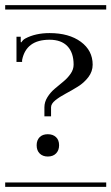

<svg xmlns="http://www.w3.org/2000/svg" viewBox="-29 -728 434 748"><path d="M-8.8 -708H384.8V-690.9H-8.8ZM-8.8 -17.1H384.8V0H-8.8ZM157.2 -205.1Q177.2 -205.1 189.2 -193.8Q201.2 -182.6 201.2 -162.1Q201.2 -142.6 189.5 -130.4Q177.7 -118.2 157.2 -118.2Q137.7 -118.2 125.7 -129.9Q113.8 -141.6 113.8 -162.1Q113.8 -181.6 125.2 -193.4Q136.7 -205.1 157.2 -205.1ZM164.1 -599.1Q239.7 -599.1 285.9 -565.2Q332 -531.2 332 -476.1Q332 -449.7 315.4 -427.7Q298.8 -405.8 274.9 -390.9Q251 -376 227.1 -363.3Q203.1 -350.6 186.5 -337.2Q169.9 -323.7 169.9 -310.1V-274.9H144V-310.1Q144 -330.6 155.8 -349.4Q167.5 -368.2 184.3 -382.3Q201.2 -396.5 217.8 -410.2Q234.4 -423.8 246.1 -440.7Q257.8 -457.5 257.8 -476.1Q257.8 -522.9 233.6 -548.1Q209.5 -573.2 164.1 -573.2Q72.8 -573.2 57.1 -494.1V-486.8H35.2V-585H51.8V-579.1V-564L54.2 -563Q60.5 -573.2 69.8 -578.1Q109.4 -599.1 164.1 -599.1Z"/></svg>

Font: FoglihtenFr01
Style: Regular
Weight: 500
Version: Version 0.68